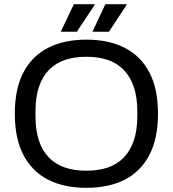

<svg xmlns="http://www.w3.org/2000/svg" viewBox="-20 -888 828 920"><path d="M394 12Q287 12 210.5 -27Q134 -66 92.5 -145Q51 -224 51 -343Q51 -463 92.5 -541.5Q134 -620 210.5 -659Q287 -698 394 -698Q501 -698 577.5 -659Q654 -620 695.5 -541.5Q737 -463 737 -343Q737 -224 695.5 -145Q654 -66 577.5 -27Q501 12 394 12ZM394 -70Q450 -70 495.5 -85Q541 -100 572.5 -132.5Q604 -165 621 -214.5Q638 -264 638 -332V-353Q638 -422 621 -471.5Q604 -521 572.5 -553.5Q541 -586 495.5 -601Q450 -616 394 -616Q337 -616 292 -601Q247 -586 215 -553.5Q183 -521 166.5 -471.5Q150 -422 150 -353V-332Q150 -264 166.5 -214.5Q183 -165 215 -132.5Q247 -100 292 -85Q337 -70 394 -70ZM423 -736 485 -868H586L587 -865L502 -736ZM271 -736 334 -868H433L434 -865L348 -736Z"/></svg>

Font: Archivo SemiBold
Style: Regular
Weight: 400
Version: Version 2.001